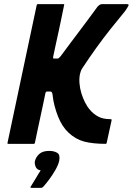

<svg xmlns="http://www.w3.org/2000/svg" viewBox="-20 -693 640 925"><path d="M19 0Q15 0 16 -4Q51 -171 86.5 -337Q122 -503 157 -669Q159 -673 162 -673Q165 -673 183 -673Q201 -673 224 -673Q247 -673 265 -673Q283 -673 286 -673Q291 -673 289 -669Q281 -631 275 -601Q269 -571 263 -544Q257 -517 250.5 -487Q244 -457 236 -419Q236 -416 236 -413.5Q236 -411 239 -411H258Q261 -411 264.5 -414.5Q268 -418 272 -422Q300 -460 321 -488Q342 -516 361 -541Q380 -566 401 -594.5Q422 -623 450 -661Q457 -668 461.5 -670.5Q466 -673 471 -673Q474 -673 491.5 -673Q509 -673 531 -673Q553 -673 571 -673Q589 -673 592 -673Q602 -673 599 -666Q596 -659 583 -640Q544 -593 510 -550Q476 -507 444 -462.5Q412 -418 377 -365Q371 -356 369 -349Q367 -342 365 -335Q361 -315 363 -291Q365 -267 372 -244Q379 -221 389.5 -200Q400 -179 414 -163Q430 -144 453 -131.5Q476 -119 511 -119Q513 -119 516 -118Q519 -117 518 -115L494 -5Q493 0 490 0Q427 0 385.5 -11Q344 -22 310 -54Q294 -69 281.5 -88.5Q269 -108 259.5 -132Q250 -156 243 -182.5Q236 -209 233 -238Q232 -246 229 -249Q226 -252 225 -252Q219 -252 214.5 -252Q210 -252 205 -252Q205 -252 203 -251Q201 -250 199 -245Q191 -206 185 -178Q179 -150 173.5 -124.5Q168 -99 162 -71Q156 -43 148 -4Q147 0 143 0Q140 0 122 0Q104 0 81 0Q58 0 40 0Q22 0 19 0ZM265 83Q260 103 246.5 126.5Q233 150 217 171.5Q201 193 189 206Q184 212 177 212Q166 212 155 212Q144 212 133 212Q126 212 126.5 209.5Q127 207 133 198Q141 186 154 163.5Q167 141 176 128Q158 125 152 111Q146 97 148 84Q153 63 169.5 48.5Q186 34 217 34Q241 34 256 43.5Q271 53 265 83Z"/></svg>

Font: Glory Thin
Style: Bold Italic
Weight: 700
Italic angle: -12°
Version: Version 1.011